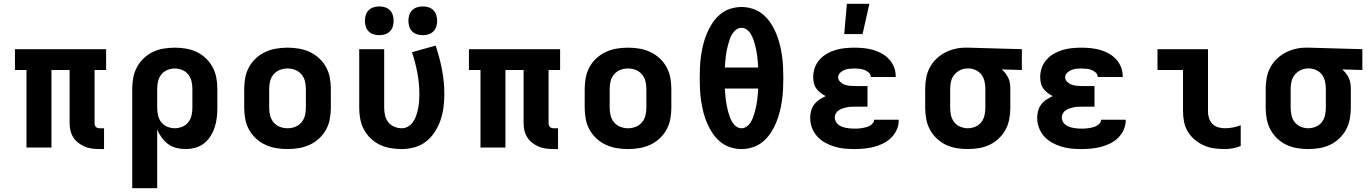

<svg xmlns="http://www.w3.org/2000/svg" viewBox="-20 -780 7240 1015"><path d="M530 8H507Q487 8 467 5.5Q447 3 429 -4.5Q411 -12 395 -24Q379 -36 368 -53Q357 -70 352.5 -89.5Q348 -109 348 -129V-410H252V0H120V-410H59V-520H541V-410H480V-129Q480 -123 481.5 -118Q483 -113 487 -109Q491 -105 496 -103.5Q501 -102 507 -102H530Z M679 215V-310Q679 -340 684.5 -369.5Q690 -399 704 -425Q718 -451 740 -472Q762 -493 788.5 -505.5Q815 -518 844.5 -523Q874 -528 904 -528Q934 -528 963.5 -523Q993 -518 1019.5 -505.5Q1046 -493 1068 -472Q1090 -451 1104 -425Q1118 -399 1123.5 -369.5Q1129 -340 1129 -310V-210Q1129 -184 1126 -158Q1123 -132 1115 -107.5Q1107 -83 1093 -60.5Q1079 -38 1058.5 -22Q1038 -6 1012.5 1Q987 8 961 8Q936 8 912 2Q888 -4 868.5 -18.5Q849 -33 834.5 -53Q820 -73 811 -95V215ZM904 -102Q924 -102 943.5 -110Q963 -118 975.5 -134Q988 -150 992.5 -170Q997 -190 997 -210V-310Q997 -330 992.5 -350Q988 -370 975.5 -386Q963 -402 943.5 -410Q924 -418 904 -418Q884 -418 864.5 -410Q845 -402 832.5 -386Q820 -370 815.5 -350Q811 -330 811 -310V-210Q811 -190 815.5 -170Q820 -150 832.5 -134Q845 -118 864.5 -110Q884 -102 904 -102Z M1500 8Q1470 8 1440 3Q1410 -2 1383 -14.5Q1356 -27 1333.5 -47.5Q1311 -68 1296.5 -94.5Q1282 -121 1276.5 -150.5Q1271 -180 1271 -210V-310Q1271 -340 1276.5 -369.5Q1282 -399 1296.5 -425.5Q1311 -452 1333.5 -472.5Q1356 -493 1383 -505.5Q1410 -518 1440 -523Q1470 -528 1500 -528Q1530 -528 1560 -523Q1590 -518 1617 -505.5Q1644 -493 1666.5 -472.5Q1689 -452 1703.5 -425.5Q1718 -399 1723.5 -369.5Q1729 -340 1729 -310V-210Q1729 -180 1723.5 -150.5Q1718 -121 1703.5 -94.5Q1689 -68 1666.5 -47.5Q1644 -27 1617 -14.5Q1590 -2 1560 3Q1530 8 1500 8ZM1500 -102Q1521 -102 1540.5 -109.5Q1560 -117 1573.5 -133Q1587 -149 1592 -169Q1597 -189 1597 -210V-310Q1597 -331 1592 -351Q1587 -371 1573.5 -387Q1560 -403 1540.5 -410.5Q1521 -418 1500 -418Q1479 -418 1459.5 -410.5Q1440 -403 1426.5 -387Q1413 -371 1408 -351Q1403 -331 1403 -310V-210Q1403 -189 1408 -169Q1413 -149 1426.5 -133Q1440 -117 1459.5 -109.5Q1479 -102 1500 -102Z M2104 8Q2074 8 2044.5 3Q2015 -2 1988.5 -14.5Q1962 -27 1940 -48Q1918 -69 1904 -95Q1890 -121 1884.5 -150.5Q1879 -180 1879 -210V-520H2011V-210Q2011 -190 2015.5 -170Q2020 -150 2032.5 -134Q2045 -118 2064.5 -110Q2084 -102 2104 -102Q2123 -102 2139 -112Q2155 -122 2165 -137.5Q2175 -153 2181 -171Q2187 -189 2190.5 -207Q2194 -225 2195.5 -243.5Q2197 -262 2197 -281Q2197 -338 2186.5 -394Q2176 -450 2158 -504L2283 -539Q2304 -477 2316.5 -412Q2329 -347 2329 -282Q2329 -247 2324.5 -212.5Q2320 -178 2309 -145.5Q2298 -113 2279 -83.5Q2260 -54 2233 -32.5Q2206 -11 2172.5 -1.5Q2139 8 2104 8ZM2215 -594Q2200 -594 2185 -598.5Q2170 -603 2159 -614Q2148 -625 2143.5 -640Q2139 -655 2139 -670Q2139 -685 2143.5 -700Q2148 -715 2159 -726Q2170 -737 2185 -741.5Q2200 -746 2215 -746Q2230 -746 2245 -741.5Q2260 -737 2271 -726Q2282 -715 2286.5 -700Q2291 -685 2291 -670Q2291 -655 2286.5 -640Q2282 -625 2271 -614Q2260 -603 2245 -598.5Q2230 -594 2215 -594ZM1985 -594Q1970 -594 1955 -598.5Q1940 -603 1929 -614Q1918 -625 1913.5 -640Q1909 -655 1909 -670Q1909 -685 1913.5 -700Q1918 -715 1929 -726Q1940 -737 1955 -741.5Q1970 -746 1985 -746Q2000 -746 2015 -741.5Q2030 -737 2041 -726Q2052 -715 2056.5 -700Q2061 -685 2061 -670Q2061 -655 2056.5 -640Q2052 -625 2041 -614Q2030 -603 2015 -598.5Q2000 -594 1985 -594Z M2930 8H2907Q2887 8 2867 5.5Q2847 3 2829 -4.5Q2811 -12 2795 -24Q2779 -36 2768 -53Q2757 -70 2752.5 -89.5Q2748 -109 2748 -129V-410H2652V0H2520V-410H2459V-520H2941V-410H2880V-129Q2880 -123 2881.5 -118Q2883 -113 2887 -109Q2891 -105 2896 -103.5Q2901 -102 2907 -102H2930Z M3300 8Q3270 8 3240 3Q3210 -2 3183 -14.5Q3156 -27 3133.5 -47.5Q3111 -68 3096.5 -94.5Q3082 -121 3076.5 -150.5Q3071 -180 3071 -210V-310Q3071 -340 3076.5 -369.5Q3082 -399 3096.5 -425.5Q3111 -452 3133.5 -472.5Q3156 -493 3183 -505.5Q3210 -518 3240 -523Q3270 -528 3300 -528Q3330 -528 3360 -523Q3390 -518 3417 -505.5Q3444 -493 3466.5 -472.5Q3489 -452 3503.5 -425.5Q3518 -399 3523.5 -369.5Q3529 -340 3529 -310V-210Q3529 -180 3523.5 -150.5Q3518 -121 3503.5 -94.5Q3489 -68 3466.5 -47.5Q3444 -27 3417 -14.5Q3390 -2 3360 3Q3330 8 3300 8ZM3300 -102Q3321 -102 3340.5 -109.5Q3360 -117 3373.5 -133Q3387 -149 3392 -169Q3397 -189 3397 -210V-310Q3397 -331 3392 -351Q3387 -371 3373.5 -387Q3360 -403 3340.5 -410.5Q3321 -418 3300 -418Q3279 -418 3259.5 -410.5Q3240 -403 3226.5 -387Q3213 -371 3208 -351Q3203 -331 3203 -310V-210Q3203 -189 3208 -169Q3213 -149 3226.5 -133Q3240 -117 3259.5 -109.5Q3279 -102 3300 -102Z M3900 8Q3870 8 3840.5 -1.5Q3811 -11 3787.5 -30.5Q3764 -50 3747 -75.5Q3730 -101 3718 -129Q3706 -157 3698.5 -186.5Q3691 -216 3686.5 -246Q3682 -276 3680.5 -306.5Q3679 -337 3679 -368Q3679 -398 3680.5 -428.5Q3682 -459 3686.5 -489Q3691 -519 3698.5 -548.5Q3706 -578 3718 -606Q3730 -634 3747 -659.5Q3764 -685 3787.5 -704.5Q3811 -724 3840.5 -733.5Q3870 -743 3900 -743Q3930 -743 3959.5 -733.5Q3989 -724 4012.5 -704.5Q4036 -685 4053 -659.5Q4070 -634 4082 -606Q4094 -578 4101.5 -548.5Q4109 -519 4113.5 -489Q4118 -459 4119.5 -428.5Q4121 -398 4121 -368Q4121 -337 4119.5 -306.5Q4118 -276 4113.5 -246Q4109 -216 4101.5 -186.5Q4094 -157 4082 -129Q4070 -101 4053 -75.5Q4036 -50 4012.5 -30.5Q3989 -11 3959.5 -1.5Q3930 8 3900 8ZM3988 -423Q3987 -438 3986 -453Q3985 -468 3983 -483.5Q3981 -499 3978 -514Q3975 -529 3971 -544Q3967 -559 3962 -573Q3957 -587 3949 -600.5Q3941 -614 3928 -623.5Q3915 -633 3900 -633Q3885 -633 3872 -623.5Q3859 -614 3851 -600.5Q3843 -587 3838 -573Q3833 -559 3829 -544Q3825 -529 3822 -514Q3819 -499 3817 -483.5Q3815 -468 3814 -453Q3813 -438 3812 -423ZM3900 -102Q3915 -102 3928 -111.5Q3941 -121 3949 -134.5Q3957 -148 3962 -162Q3967 -176 3971 -191Q3975 -206 3978 -221Q3981 -236 3983 -251.5Q3985 -267 3986 -282Q3987 -297 3988 -312H3812Q3813 -297 3814 -282Q3815 -267 3817 -251.5Q3819 -236 3822 -221Q3825 -206 3829 -191Q3833 -176 3838 -162Q3843 -148 3851 -134.5Q3859 -121 3872 -111.5Q3885 -102 3900 -102Z M4497 8Q4470 8 4443.5 5.5Q4417 3 4391 -5Q4365 -13 4341.5 -26Q4318 -39 4300 -59Q4282 -79 4272.5 -104.5Q4263 -130 4263 -157Q4263 -176 4268 -194.5Q4273 -213 4284.5 -228Q4296 -243 4312 -253.5Q4328 -264 4345 -272Q4331 -279 4318 -289Q4305 -299 4295.5 -312Q4286 -325 4282.5 -341Q4279 -357 4279 -373Q4279 -398 4287.5 -422Q4296 -446 4313 -465Q4330 -484 4352 -496.5Q4374 -509 4398 -516Q4422 -523 4447 -525.5Q4472 -528 4497 -528Q4522 -528 4546.5 -525.5Q4571 -523 4594.5 -516.5Q4618 -510 4640 -498Q4662 -486 4679 -468Q4696 -450 4705.5 -427Q4715 -404 4715 -379V-373H4583V-374Q4583 -387 4572.5 -396.5Q4562 -406 4549.5 -410.5Q4537 -415 4523.5 -416.5Q4510 -418 4497 -418Q4483 -418 4469.5 -416.5Q4456 -415 4443.5 -410Q4431 -405 4421 -395Q4411 -385 4411 -372Q4411 -358 4421.5 -347.5Q4432 -337 4445 -332.5Q4458 -328 4472 -326.5Q4486 -325 4500 -325H4566V-216H4500Q4489 -216 4477.5 -215.5Q4466 -215 4455 -212.5Q4444 -210 4433.5 -206.5Q4423 -203 4413.5 -196.5Q4404 -190 4398.5 -180Q4393 -170 4393 -159Q4393 -148 4398 -138Q4403 -128 4412 -121Q4421 -114 4431.5 -110Q4442 -106 4453 -104Q4464 -102 4475 -101Q4486 -100 4497 -100Q4507 -100 4517.5 -100.5Q4528 -101 4538.5 -103Q4549 -105 4559 -107.5Q4569 -110 4578 -115Q4587 -120 4594 -128.5Q4601 -137 4601 -147H4731V-143Q4731 -117 4720 -93Q4709 -69 4690.5 -51Q4672 -33 4648.5 -21.5Q4625 -10 4600 -3.5Q4575 3 4549 5.5Q4523 8 4497 8ZM4443 -600 4457 -760H4576L4540 -600Z M5096 8Q5066 8 5036.5 3Q5007 -2 4980.5 -14.5Q4954 -27 4932 -48Q4910 -69 4896 -95Q4882 -121 4876.5 -150.5Q4871 -180 4871 -210V-310Q4871 -339 4876 -367Q4881 -395 4894 -420.5Q4907 -446 4927.5 -466.5Q4948 -487 4973 -500.5Q4998 -514 5026 -521Q5054 -528 5082 -528H5100L5382 -520V-410L5276 -413Q5287 -403 5296 -391.5Q5305 -380 5311 -366.5Q5317 -353 5319 -339Q5321 -325 5321 -310V-210Q5321 -180 5315.5 -150.5Q5310 -121 5296 -95Q5282 -69 5260 -48Q5238 -27 5211.5 -14.5Q5185 -2 5155.5 3Q5126 8 5096 8ZM5096 -102Q5116 -102 5135.5 -110Q5155 -118 5167.5 -134Q5180 -150 5184.5 -170Q5189 -190 5189 -210V-310Q5189 -329 5185 -348Q5181 -367 5170.5 -382.5Q5160 -398 5143 -407Q5126 -416 5107 -418H5094Q5074 -418 5055.5 -409Q5037 -400 5024.5 -384.5Q5012 -369 5007.5 -349.5Q5003 -330 5003 -310V-210Q5003 -190 5007.5 -170Q5012 -150 5024.5 -134Q5037 -118 5056.5 -110Q5076 -102 5096 -102Z M5697 8Q5670 8 5643.5 5.5Q5617 3 5591 -5Q5565 -13 5541.5 -26Q5518 -39 5500 -59Q5482 -79 5472.5 -104.5Q5463 -130 5463 -157Q5463 -176 5468 -194.5Q5473 -213 5484.5 -228Q5496 -243 5512 -253.5Q5528 -264 5545 -272Q5531 -279 5518 -289Q5505 -299 5495.5 -312Q5486 -325 5482.5 -341Q5479 -357 5479 -373Q5479 -398 5487.5 -422Q5496 -446 5513 -465Q5530 -484 5552 -496.5Q5574 -509 5598 -516Q5622 -523 5647 -525.5Q5672 -528 5697 -528Q5722 -528 5746.5 -525.5Q5771 -523 5794.5 -516.5Q5818 -510 5840 -498Q5862 -486 5879 -468Q5896 -450 5905.5 -427Q5915 -404 5915 -379V-373H5783V-374Q5783 -387 5772.5 -396.5Q5762 -406 5749.5 -410.5Q5737 -415 5723.5 -416.5Q5710 -418 5697 -418Q5683 -418 5669.5 -416.5Q5656 -415 5643.5 -410Q5631 -405 5621 -395Q5611 -385 5611 -372Q5611 -358 5621.5 -347.5Q5632 -337 5645 -332.5Q5658 -328 5672 -326.5Q5686 -325 5700 -325H5766V-216H5700Q5689 -216 5677.5 -215.5Q5666 -215 5655 -212.5Q5644 -210 5633.5 -206.5Q5623 -203 5613.5 -196.5Q5604 -190 5598.5 -180Q5593 -170 5593 -159Q5593 -148 5598 -138Q5603 -128 5612 -121Q5621 -114 5631.5 -110Q5642 -106 5653 -104Q5664 -102 5675 -101Q5686 -100 5697 -100Q5707 -100 5717.5 -100.5Q5728 -101 5738.5 -103Q5749 -105 5759 -107.5Q5769 -110 5778 -115Q5787 -120 5794 -128.5Q5801 -137 5801 -147H5931V-143Q5931 -117 5920 -93Q5909 -69 5890.5 -51Q5872 -33 5848.5 -21.5Q5825 -10 5800 -3.5Q5775 3 5749 5.5Q5723 8 5697 8Z M6454 8Q6426 8 6397.5 4Q6369 0 6343.5 -11.5Q6318 -23 6296 -41.5Q6274 -60 6259.5 -84Q6245 -108 6239.5 -136Q6234 -164 6234 -192V-410H6099V-520H6366V-192Q6366 -174 6371 -156.5Q6376 -139 6388.5 -126Q6401 -113 6418.5 -107.5Q6436 -102 6454 -102Q6476 -102 6497.5 -106Q6519 -110 6539 -118V-8Q6519 0 6497.5 4Q6476 8 6454 8Z M6896 8Q6866 8 6836.5 3Q6807 -2 6780.5 -14.5Q6754 -27 6732 -48Q6710 -69 6696 -95Q6682 -121 6676.5 -150.5Q6671 -180 6671 -210V-310Q6671 -339 6676 -367Q6681 -395 6694 -420.5Q6707 -446 6727.5 -466.5Q6748 -487 6773 -500.5Q6798 -514 6826 -521Q6854 -528 6882 -528H6900L7182 -520V-410L7076 -413Q7087 -403 7096 -391.5Q7105 -380 7111 -366.5Q7117 -353 7119 -339Q7121 -325 7121 -310V-210Q7121 -180 7115.5 -150.5Q7110 -121 7096 -95Q7082 -69 7060 -48Q7038 -27 7011.5 -14.5Q6985 -2 6955.5 3Q6926 8 6896 8ZM6896 -102Q6916 -102 6935.5 -110Q6955 -118 6967.5 -134Q6980 -150 6984.5 -170Q6989 -190 6989 -210V-310Q6989 -329 6985 -348Q6981 -367 6970.5 -382.5Q6960 -398 6943 -407Q6926 -416 6907 -418H6894Q6874 -418 6855.5 -409Q6837 -400 6824.5 -384.5Q6812 -369 6807.5 -349.5Q6803 -330 6803 -310V-210Q6803 -190 6807.5 -170Q6812 -150 6824.5 -134Q6837 -118 6856.5 -110Q6876 -102 6896 -102Z"/></svg>

Font: Iosevka Extrabold Extended
Style: Regular
Weight: 800
Width: 7
Monospace: yes
Designer: Belleve Invis
Foundry: Belleve Invis
Version: Version 32.5.0; ttfautohint (v1.8.4)